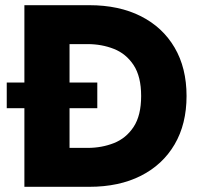

<svg xmlns="http://www.w3.org/2000/svg" viewBox="-20 -720 773 740"><path d="M6 -303V-402H74V-700H324Q439 -700 523 -657.5Q607 -615 653 -536.5Q699 -458 699 -350Q699 -242 653 -163.5Q607 -85 523 -42.5Q439 0 324 0H74V-303ZM355 -303H248V-150H318Q372 -150 419 -168.5Q466 -187 495 -231Q524 -275 524 -350Q524 -425 495 -469Q466 -513 419 -531.5Q372 -550 318 -550H248V-402H355Z"/></svg>

Font: Jost*
Style: Bold
Weight: 700
Version: Version 3.7